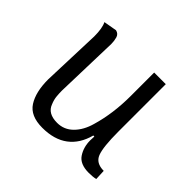

<svg xmlns="http://www.w3.org/2000/svg" viewBox="-125 -626 783 783"><g transform="rotate(45 266.5 -235.0)"><path d="M90 -401Q90 -449 78 -472L135 -482Q152 -478 156.5 -462Q161 -446 161 -429Q161 -417 157 -291.5Q153 -166 153 -152Q153 -138 154.5 -120.5Q156 -103 164 -84Q178 -45 232 -45Q272 -45 300.5 -73.5Q329 -102 342 -149Q367 -234 367 -335V-470H434V-197Q434 -108 447 -74.5Q460 -41 505 -41L507 4Q491 8 467 8Q417 8 397.5 -21.5Q378 -51 378 -90Q378 -101 379 -113H373Q357 -52 314.5 -20Q272 12 203.5 12Q135 12 108 -30Q81 -72 81 -145Q81 -154 85.5 -274Q90 -394 90 -401Z"/></g></svg>

Font: Ruluko
Style: Regular
Weight: 400
Designer: Ana Sanfelippo, Angelica Diaz, Meme Hernandez
Foundry: Ana Sanfelippo, Angelica Diaz y Meme Hernandez
Version: Version 1.001